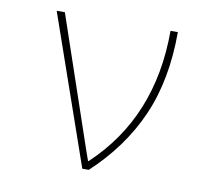

<svg xmlns="http://www.w3.org/2000/svg" viewBox="-64 -599 729 671"><g transform="rotate(10 300.0 -264.0)"><path d="M85 -528H114L271 -67L284 -30H286Q489 -220 489 -528H515Q515 -358 459 -230.5Q403 -103 292 0H269Z"/></g></svg>

Font: Noto Sans Mono UI Thin
Style: Regular
Weight: 250
Monospace: yes
Designer: Monotype Design team
Foundry: Monotype Imaging Inc.
Version: Version 1.000